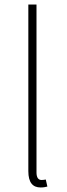

<svg xmlns="http://www.w3.org/2000/svg" viewBox="-20 -814 294 847"><path d="M159 13C174 13 180 11 189 9L182 -22C171 -20 167 -20 163 -20C149 -20 141 -31 141 -53V-794H105V-59C105 -8 125 13 159 13Z"/></svg>

Font: Source Han Sans JP VF
Style: Regular
Weight: 250
Designer: Ryoko NISHIZUKA 西塚涼子 (kana, bopomofo & ideographs); Paul D. Hunt (Latin, Greek & Cyrillic); Sandoll Communications 산돌커뮤니
Foundry: Adobe
Version: Version 2.004;hotconv 1.0.118;makeotfexe 2.5.65603